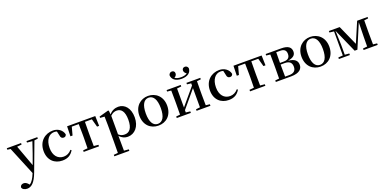

<svg xmlns="http://www.w3.org/2000/svg" viewBox="-10 -1968 6849 3402"><g transform="rotate(-20 3414.0 -267.0)"><path d="M364 -499 462 -490 392 -283 322 -89 175 -490 262 -499V-527H-7V-499L52 -492L272 42L268 51C236 131 201 187 156 218L142 202C118 176 93 158 61 158C29 158 -1 173 -7 208C-4 247 42 271 91 271C173 271 239 210 301 44L501 -491L568 -499V-527H364Z M848 16C950 16 1014 -24 1060 -102L1043 -115C1002 -67 952 -42 893 -42C782 -42 707 -126 707 -271C707 -420 780 -510 877 -510C895 -510 912 -508 929 -502L946 -427C951 -377 974 -359 1007 -359C1034 -359 1051 -372 1059 -401C1041 -484 963 -543 866 -543C718 -543 588 -441 588 -256C588 -83 700 16 848 16Z M1336 0H1540V-29L1454 -37L1452 -232V-296L1454 -493H1585L1627 -340H1666L1661 -527H1130L1125 -340H1165L1206 -493H1337C1339 -437 1340 -351 1340 -296V-232C1340 -177 1339 -94 1337 -37L1251 -29V0Z M2080 16C2211 16 2311 -93 2311 -268C2311 -440 2220 -543 2098 -543C2035 -543 1974 -519 1926 -462L1920 -532L1907 -541L1730 -492V-467L1813 -461C1815 -412 1816 -366 1816 -299V19L1814 224L1735 231V259H2018V231L1929 223L1927 19V-57C1972 -4 2025 16 2080 16ZM1929 -434C1973 -477 2009 -488 2048 -488C2134 -488 2190 -422 2190 -266C2190 -100 2126 -41 2043 -41C1999 -41 1965 -51 1929 -85Z M2659 16C2806 16 2922 -85 2922 -265C2922 -444 2799 -543 2659 -543C2520 -543 2397 -443 2397 -265C2397 -86 2512 16 2659 16ZM2659 -17C2571 -17 2518 -100 2518 -263C2518 -426 2571 -510 2659 -510C2748 -510 2801 -426 2801 -263C2801 -100 2748 -17 2659 -17Z M3327 -623C3446 -623 3508 -679 3509 -758C3500 -789 3479 -805 3450 -805C3419 -805 3397 -785 3397 -753C3397 -724 3415 -700 3443 -684C3413 -662 3375 -653 3327 -653C3280 -653 3242 -662 3211 -684C3240 -700 3257 -724 3257 -753C3257 -785 3236 -805 3205 -805C3176 -805 3156 -789 3145 -758C3147 -680 3209 -623 3327 -623ZM3380 -499 3457 -490V-449L3307 -271L3190 -131V-490L3272 -499V-527H3006V-499L3081 -491C3082 -435 3083 -351 3083 -296V-232C3083 -177 3082 -93 3081 -37L3006 -29V0H3272V-29L3190 -38V-81L3335 -254L3457 -400V-38L3380 -29V0H3641V-29L3566 -37L3564 -232V-296L3566 -491L3641 -499V-527H3380Z M3985 16C4087 16 4151 -24 4197 -102L4180 -115C4139 -67 4089 -42 4030 -42C3919 -42 3844 -126 3844 -271C3844 -420 3917 -510 4014 -510C4032 -510 4049 -508 4066 -502L4083 -427C4088 -377 4111 -359 4144 -359C4171 -359 4188 -372 4196 -401C4178 -484 4100 -543 4003 -543C3855 -543 3725 -441 3725 -256C3725 -83 3837 16 3985 16Z M4473 0H4677V-29L4591 -37L4589 -232V-296L4591 -493H4722L4764 -340H4803L4798 -527H4267L4262 -340H4302L4343 -493H4474C4476 -437 4477 -351 4477 -296V-232C4477 -177 4476 -94 4474 -37L4388 -29V0Z M4947 0H5162C5324 0 5377 -68 5377 -141C5377 -217 5332 -267 5206 -280C5323 -298 5352 -346 5352 -401C5352 -478 5300 -527 5168 -527H4874V-499L4949 -491C4950 -435 4951 -351 4951 -296V-232C4951 -177 4950 -93 4949 -37L4874 -29V0ZM5061 -493H5135C5213 -493 5246 -459 5246 -395C5246 -326 5209 -292 5132 -292H5059ZM5059 -261H5135C5230 -261 5267 -218 5267 -145C5267 -73 5226 -33 5140 -33H5061L5059 -232Z M5716 16C5863 16 5979 -85 5979 -265C5979 -444 5856 -543 5716 -543C5577 -543 5454 -443 5454 -265C5454 -86 5569 16 5716 16ZM5716 -17C5628 -17 5575 -100 5575 -263C5575 -426 5628 -510 5716 -510C5805 -510 5858 -426 5858 -263C5858 -100 5805 -17 5716 -17Z M6150 0H6270V-29L6187 -36V-221L6177 -492L6376 -43H6428L6617 -491L6611 -219L6609 -37L6529 -29V0H6795V-29L6720 -37L6718 -232V-296L6720 -491L6796 -499V-527H6599L6438 -150L6270 -527H6066V-499L6150 -489V-36L6063 -29V0Z"/></g></svg>

Font: Noto Serif CJK SC SemiBold
Style: Regular
Weight: 600
Designer: Ryoko NISHIZUKA 西塚涼子 (kana & ideographs); Frank Grießhammer (Latin, Greek & Cyrillic); Wenlong ZHANG 张文龙 (bopomofo); San
Foundry: Adobe
Version: Version 2.001;hotconv 1.1.0;makeotfexe 2.6.0